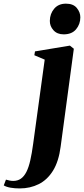

<svg xmlns="http://www.w3.org/2000/svg" viewBox="-148 -774 458 1048"><path d="M183 26.5Q172.5 107.5 141.2 157.8Q110 208 63.2 231.2Q16.5 254.5 -40.5 254.5Q-67.5 254.5 -90.5 250.5Q-113.5 246.5 -127.5 238L-115.5 206.5Q-106 209.5 -95.5 211.5Q-85 213.5 -76 213.5Q-51.5 213.5 -34 201.2Q-16.5 189 -4 164.5Q8.5 140 17.2 101.8Q26 63.5 33 11L96 -448.5L39.5 -472.5L43 -493.5L233.5 -525L255 -508ZM199.5 -586.5Q164 -586.5 143.8 -609Q123.5 -631.5 124 -660.5Q124.5 -699 147.8 -726.5Q171 -754 212 -754Q252 -754 271.2 -730.5Q290.5 -707 290.5 -679.5Q290.5 -642.5 267.5 -614.5Q244.5 -586.5 199.5 -586.5Z"/></svg>

Font: Merriweather 120pt ExtraBold
Style: Italic
Weight: 800
Italic angle: -7.8°
Version: Version 2.101